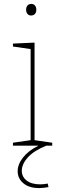

<svg xmlns="http://www.w3.org/2000/svg" viewBox="-20 -742 318 978"><path d="M113 -692Q113 -706 120 -714Q127 -722 139 -722Q151 -722 158 -714Q165 -706 165 -692Q165 -678 157.5 -670.5Q150 -663 138 -663Q127 -663 120 -671Q113 -679 113 -692ZM216 0Q155 24 123 58.5Q91 93 91 128Q91 158 115.5 177.5Q140 197 185 197Q204 197 223 193L227 211Q199 216 180 216Q128 216 99 191.5Q70 167 70 130Q70 95 97.5 60Q125 25 176 0H46V-15L136 -28V-492L46 -505V-520L156 -525V-28L246 -15V0Z"/></svg>

Font: Bitter Pro Thin
Style: Regular
Weight: 250
Designer: Sol Matas, and Bitter project Authors
Foundry: Sol Matas
Version: Version 1.010